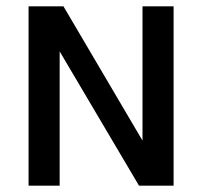

<svg xmlns="http://www.w3.org/2000/svg" viewBox="-20 -585 637 605"><path d="M429 -565H527V0H418L168 -423V0H70V-565H180L429 -142Z"/></svg>

Font: MB Grotesk
Style: Regular
Weight: 400
Designer: Nawras Khrais
Foundry: Nawras Khrais
Version: Version 1.000;PS 001.000;hotconv 1.0.88;makeotf.lib2.5.64775